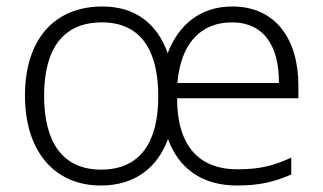

<svg xmlns="http://www.w3.org/2000/svg" viewBox="-20 -613 997 592"><path d="M696 -593C596 -593 530 -535 497 -449C466 -537 400 -593 296 -593C146 -593 57 -490 57 -318C57 -150 145 -41 291 -41C396 -41 465 -96 498 -184C531 -95 601 -41 711 -41C779 -41 826 -52 878 -75V-127C821 -101 779 -91 712 -91C592 -91 526 -165 526 -310H900V-349C900 -491 831 -593 696 -593ZM695 -544C795 -544 841 -469 840 -357H527C537 -479 599 -544 695 -544ZM294 -544C417 -544 468 -454 468 -316C468 -177 414 -90 292 -90C171 -90 116 -177 116 -318C116 -463 175 -544 294 -544Z"/></svg>

Font: Noto Sans Tamil UI Light
Style: Regular
Weight: 300
Designer: Jelle Bosma - Monotype Design Team
Foundry: Monotype Imaging Inc.
Version: Version 2.004